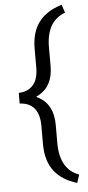

<svg xmlns="http://www.w3.org/2000/svg" viewBox="-62 -806 462 1010"><g transform="rotate(-5 169.0 -300.5)"><path d="M303.7 169.9 317.9 127C252 103 218.8 45.9 217.8 -43.9V-144.5C217.8 -216.3 191.9 -266.1 140.1 -293.9L127.9 -300.3L140.1 -306.6C191.9 -334.5 217.8 -383.8 217.8 -454.6V-553.2C217.8 -645.5 251 -703.6 317.9 -728L303.7 -771C250.5 -754.9 210.4 -729.5 184.1 -695.3C156.7 -660.2 142.6 -613.8 142.1 -555.7V-454.1C142.1 -427.7 138.2 -405.3 130.9 -387.2C123 -369.1 111.3 -355 96.2 -345.2C80.6 -335 61.5 -329.6 38.6 -328.6V-272.5C72.8 -271 98.6 -259.3 116.2 -238.3C133.3 -216.8 142.1 -186 142.1 -146.5V-49.3C142.1 10.3 156.2 58.1 184.1 93.8C210.9 128.4 251 153.8 303.7 169.9Z"/></g></svg>

Font: Shabnam FD Light
Style: Regular
Weight: 300
Foundry: DejaVu fonts team - Redesigned by Saber Rastikerdar - Based on Vazir font
Version: Version 5.00;October 20, 2019;FontCreator 12.0.0.2547 64-bit